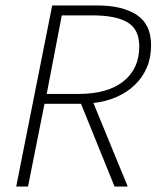

<svg xmlns="http://www.w3.org/2000/svg" viewBox="-20 -679 571 699"><path d="M39 0 170 -659H336Q425 -659 477.5 -625Q530 -591 530 -514Q530 -469 514.5 -433Q499 -397 471 -370Q443 -343 404.5 -326Q366 -309 320 -304L445 0H397L275 -301H142L82 0ZM150 -337H265Q372 -337 429.5 -383Q487 -429 487 -510Q487 -572 444.5 -597.5Q402 -623 317 -623H205Z"/></svg>

Font: TypoPRO Source Sans Pro
Style: Italic
Weight: 300
Italic angle: -11°
Designer: Paul D. Hunt
Foundry: Adobe Systems Incorporated
Version: Version 1.075;PS 2.000;hotconv 1.0.86;makeotf.lib2.5.63406